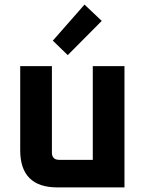

<svg xmlns="http://www.w3.org/2000/svg" viewBox="-20 -816 634 836"><path d="M68 -162V-528H206V-152Q206 -120 238 -120H384V-528H522V0H230Q68 0 68 -162ZM210 -639 348 -796 423 -725 275 -576Z"/></svg>

Font: Oxanium ExtraLight
Style: Bold
Weight: 700
Version: Version 2.000